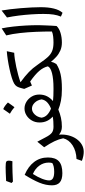

<svg xmlns="http://www.w3.org/2000/svg" viewBox="647 -1442 1068 2403"><g transform="rotate(-90 1181.5 -240.0)"><path d="M215.8 5.9Q138.2 5.9 101.1 -25.9Q64 -57.6 64 -124Q64 -201.2 97.2 -282Q130.4 -362.8 195.3 -465.8Q300.3 -421.4 356.4 -347.4Q412.6 -273.4 412.6 -174.3Q412.6 -82 365.5 -38.1Q318.4 5.9 215.8 5.9ZM206.1 -362.8Q167 -301.8 146.2 -248.5Q125.5 -195.3 125.5 -158.2Q125.5 -96.2 232.9 -96.2Q306.2 -96.2 342.8 -120.1Q348.6 -141.6 348.6 -165.5Q348.6 -229 310.8 -281.7Q272.9 -334.5 206.1 -362.8ZM313.5 -619.6Q245.1 -619.6 111.3 -612.8L93.3 -629.4Q100.1 -647.5 106.2 -664.3Q112.3 -681.2 118.7 -697.8Q236.3 -704.1 291.7 -704.1Q347.2 -704.1 360.1 -695.8Q373 -687.5 373 -665.5Q373 -643.6 365.2 -619.1Z M609.9 -307.6 665.5 -202.6Q693.8 -147.5 721.4 -126.2Q749 -105 797.4 -105H797.9V0H797.4Q766.6 0 742.7 -9.5Q718.8 -19 698.2 -35.6Q703.1 29.3 688.5 85.4Q673.8 141.6 643.8 183.8Q613.8 226.1 572.8 249.8Q531.7 273.4 483.9 273.4Q458.5 273.4 430.7 268.1Q402.8 262.7 370.1 250.5L394 183.1Q494.1 179.2 564.2 134Q634.3 88.9 652.8 16.6Q642.1 -37.1 615.5 -93.3Q588.9 -149.4 540.5 -221.7Z M1024.9 -467.8Q1070.3 -467.8 1110.4 -443.4Q1150.4 -418.9 1175.3 -377.2Q1200.2 -335.4 1200.2 -283.2Q1200.2 -228 1178.2 -185.3Q1156.2 -142.6 1118.2 -111.3Q1148.9 -107.9 1185.1 -106.4Q1221.2 -105 1260.7 -105H1261.2V0H1260.7Q1184.1 0 1123 -11.7Q1062 -23.4 1011.7 -44.4Q962.4 -23.4 909.7 -11.7Q856.9 0 797.9 0Q781.2 0 781.2 -33.2V-71.8Q781.2 -105 797.9 -105Q829.6 -105 862.8 -106.9Q896 -108.9 924.3 -114.7Q890.1 -144.5 870.4 -185.3Q850.6 -226.1 850.6 -278.8Q850.6 -333 875.2 -375.7Q899.9 -418.5 939.9 -443.1Q980 -467.8 1024.9 -467.8ZM1024.4 -374.5Q984.9 -374.5 951.7 -340.6Q918.5 -306.6 910.6 -254.4Q917 -211.4 948.2 -182.6Q979.5 -153.8 1023.9 -136.2Q1069.3 -153.8 1101.1 -182.6Q1132.8 -211.4 1139.6 -254.4Q1131.3 -306.6 1097.9 -340.6Q1064.5 -374.5 1024.4 -374.5ZM1018.1 -733.9Q1056.2 -719.2 1100.6 -675.3Q1086.4 -654.8 1072 -634.5Q1057.6 -614.3 1042 -593.3Q1004.9 -626.5 960 -650.9Q975.1 -672.4 989.3 -692.4Q1003.4 -712.4 1018.1 -733.9Z M1742.7 -689.5 1723.1 -596.7Q1690.4 -595.7 1644 -588.9Q1597.7 -582 1545.9 -571Q1494.1 -560.1 1444.3 -546.4Q1394.5 -532.7 1354 -518.1Q1433.1 -460.4 1482.7 -412.1Q1532.2 -363.8 1568.8 -309.6L1593.8 -275.4Q1635.3 -213.9 1669.2 -176.5Q1703.1 -139.2 1744.9 -122.1Q1786.6 -105 1850.6 -105H1851.1V0H1850.6Q1794.9 0 1750.7 -19.5Q1706.5 -39.1 1672.1 -70.3Q1637.7 -101.6 1610.8 -136.2Q1602.5 -98.6 1582 -68.8Q1525.9 -32.2 1454.1 -16.1Q1382.3 0 1280.3 0H1261.2Q1244.6 0 1244.6 -33.2V-71.8Q1244.6 -105 1261.2 -105H1281.2Q1395 -105 1466.6 -123.3Q1538.1 -141.6 1553.2 -175.3Q1540 -231.9 1495.8 -283.4Q1451.7 -335 1363.3 -397L1313 -375L1271 -471.2L1279.3 -503.4Q1288.1 -540.5 1301 -562.3Q1314 -584 1339.6 -598.4Q1365.2 -612.8 1411.1 -627Q1459.5 -642.1 1518.3 -655Q1577.1 -668 1636 -677Q1694.8 -686 1742.7 -689.5Z M2028.3 -753.4Q2042 -688.5 2050.8 -609.9Q2059.6 -531.2 2064 -451.7Q2068.4 -372.1 2068.4 -303.7Q2068.4 -290.5 2067.6 -262.7Q2066.9 -234.9 2065.4 -200Q2064 -165 2062.3 -129.9Q2060.5 -94.7 2058.1 -66.4Q2026.9 -33.2 1970.7 -16.6Q1914.6 0 1851.1 0Q1834.5 0 1834.5 -33.2V-71.8Q1834.5 -105 1851.1 -105Q1889.2 -105 1926.5 -109.1Q1963.9 -113.3 1989.3 -125Q1989.3 -222.2 1985.1 -324.5Q1981 -426.8 1970.2 -522.9Q1959.5 -619.1 1940.4 -696.3Z M2252 -754.4Q2260.3 -710.4 2267.8 -647.2Q2275.4 -584 2281.2 -514.2Q2287.1 -444.3 2290.3 -378.7Q2293.5 -313 2293.5 -264.6Q2293.5 -170.4 2276.6 -101.3Q2259.8 -32.2 2223.6 8.3L2175.8 -12.2Q2193.4 -54.7 2201.2 -104Q2209 -153.3 2209 -231.4Q2209 -300.8 2203.9 -379.4Q2198.7 -458 2189 -537.1Q2179.2 -616.2 2164.6 -687Z"/></g></svg>

Font: Pinar Medium
Style: Regular
Weight: 500
Designer: Amin Abedi
Version: Version 3.000